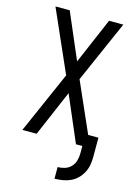

<svg xmlns="http://www.w3.org/2000/svg" viewBox="-140 -808 780 1104"><g transform="rotate(15 250.0 -256.0)"><path d="M299 223V154Q320 154 341 147.5Q362 141 377 125.5Q392 110 398.5 89Q405 68 405 46V0H367L250 -273L133 0H48L210 -368L48 -735H133L250 -462L367 -735H452L290 -367L421 -70H482V46Q482 71 477.5 94.5Q473 118 461.5 139.5Q450 161 432.5 178Q415 195 393 205Q371 215 347 219Q323 223 299 223Z"/></g></svg>

Font: Iosevka Term
Style: Regular
Weight: 400
Monospace: yes
Designer: Belleve Invis
Foundry: Belleve Invis
Version: Version 30.0.1